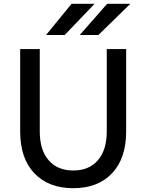

<svg xmlns="http://www.w3.org/2000/svg" viewBox="-20 -973 769 1009"><path d="M643 -715V-282Q643 -141 569 -62.5Q495 16 365 16Q235 16 160.5 -62.5Q86 -141 86 -282V-715H189V-282Q189 -185 235.5 -131Q282 -77 365 -77Q448 -77 494.5 -131Q541 -185 541 -282V-715ZM477 -953 320 -789H222L356 -953ZM665 -953 497 -789H399L543 -953Z"/></svg>

Font: Wix Madefor Text Medium
Style: Regular
Weight: 500
Designer: Dalton Maag Ltd
Foundry: Dalton Maag Ltd
Version: Version 3.100